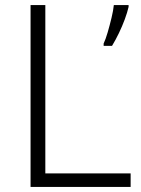

<svg xmlns="http://www.w3.org/2000/svg" viewBox="-20 -734 555 754"><path d="M100 0V-714H158V-53H493V0ZM485 -707Q480 -685 470 -658Q460 -631 447 -604Q434 -577 420 -554H387V-563Q395 -580 403 -607.5Q411 -635 418 -664Q425 -693 427 -714H485Z"/></svg>

Font: Noto Sans Symbols Light
Style: Regular
Weight: 300
Version: Version 2.002